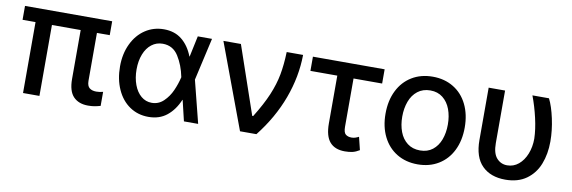

<svg xmlns="http://www.w3.org/2000/svg" viewBox="-45 -854 3520 1182"><g transform="rotate(10 1715.5 -263.0)"><path d="M582 -443.4H502V-143.6Q502.4 -111.3 518.3 -99.1Q534.2 -86.9 560.5 -86.9Q583 -86.9 602.5 -92.8V-4.9Q583.5 0.5 565.7 3.7Q547.9 6.8 525.4 6.8Q466.3 6.8 433.3 -27.6Q400.4 -62 400.4 -137.7V-443.4H220.7V0H118.2V-443.4H37.1V-530.3H582Z M677.7 -265.6Q677.7 -344.2 707.3 -406.2Q736.8 -468.3 788.6 -502.7Q840.3 -537.1 905.3 -537.1Q972.2 -537.1 1017.3 -500.7Q1062.5 -464.4 1087.9 -399.4H1089.4L1117.2 -530.3H1206.1L1146 -265.1L1212.9 0H1124L1093.3 -128.9H1091.8Q1064.9 -64.5 1018.3 -26.9Q971.7 10.7 903.3 10.7Q836.9 10.7 785.6 -24.2Q734.4 -59.1 706.1 -122.1Q677.7 -185.1 677.7 -265.6ZM908.2 -78.1Q951.2 -78.1 982.4 -108.2Q1013.7 -138.2 1032.2 -179.9Q1050.8 -221.7 1060.5 -263.7L1061 -265.1L1060.5 -266.6Q1046.4 -337.9 1011.7 -393.1Q977.1 -448.2 913.1 -448.2Q874 -448.2 844 -425Q814 -401.9 797.6 -360.1Q781.2 -318.4 781.2 -264.6Q781.2 -211.9 797.1 -169.2Q813 -126.5 841.8 -102.3Q870.6 -78.1 908.2 -78.1Z M1277.3 -530.3H1386.7L1532.2 -106.4H1538.1Q1590.3 -190.4 1618.7 -257.8Q1647 -325.2 1658.7 -387.9Q1670.4 -450.7 1672.9 -530.3H1775.4Q1773.9 -393.6 1723.9 -258.1Q1673.8 -122.6 1577.1 0H1474.6Z M2285.2 -441.4H2106.4V-139.6Q2106.4 -103.5 2120.4 -92.3Q2134.3 -81.1 2157.2 -81.1Q2169.4 -81.1 2179.9 -84.5Q2190.4 -87.9 2202.1 -93.8L2221.7 -13.7Q2199.7 0 2179 4.9Q2158.2 9.8 2130.9 9.8Q2068.4 9.8 2036.6 -27.1Q2004.9 -64 2004.9 -142.6V-441.4H1836.9V-530.3H2285.2Z M2337.9 -262.7Q2337.9 -344.7 2368.7 -406.7Q2399.4 -468.8 2455.6 -502.9Q2511.7 -537.1 2585.9 -537.1Q2659.7 -537.1 2715.8 -502.9Q2772 -468.8 2802.5 -406.5Q2833 -344.2 2833 -262.7Q2833 -181.2 2802.5 -119.4Q2772 -57.6 2715.8 -23.4Q2659.7 10.7 2585.9 10.7Q2511.7 10.7 2455.6 -23.4Q2399.4 -57.6 2368.7 -119.4Q2337.9 -181.2 2337.9 -262.7ZM2727.5 -262.7Q2727.5 -314.9 2711.7 -357.7Q2695.8 -400.4 2663.8 -425.8Q2631.8 -451.2 2585.9 -451.2Q2539.1 -451.2 2506.6 -425.8Q2474.1 -400.4 2458.3 -357.7Q2442.4 -314.9 2442.4 -262.7Q2442.4 -210.4 2458.3 -168.2Q2474.1 -126 2506.6 -101.1Q2539.1 -76.2 2585.9 -76.2Q2632.3 -76.2 2664.1 -101.1Q2695.8 -126 2711.7 -168.2Q2727.5 -210.4 2727.5 -262.7Z M3038.1 -530.3V-202.1Q3038.1 -138.2 3064.2 -108.6Q3090.3 -79.1 3129.9 -79.1Q3169.9 -79.1 3200.9 -104.7Q3231.9 -130.4 3249.3 -174.1Q3266.6 -217.8 3266.6 -269.5Q3265.1 -327.1 3249 -397.2Q3232.9 -467.3 3209 -530.3H3312.5Q3335.4 -485.4 3351.3 -411.9Q3367.2 -338.4 3367.2 -269.5Q3367.2 -191.4 3342.5 -128.4Q3317.9 -65.4 3265.4 -27.8Q3212.9 9.8 3133.8 9.8Q3041.5 9.8 2988.5 -43.2Q2935.5 -96.2 2935.5 -203.1V-530.3Z"/></g></svg>

Font: WEMIX Pretendard Medium
Style: Regular
Weight: 500
Designer: Base glyphs from Inter by Rasmus Andersson; Hangeul glyphs from Noto Sans CJK(Source Han Sans) by Jang Soo-young and Kan
Foundry: Kil Hyung-jin
Version: Version 1.000